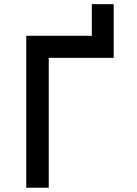

<svg xmlns="http://www.w3.org/2000/svg" viewBox="-20 -876 640 896"><path d="M102.5 -709H408.5V-856.5H510.5V-606H207.5V0H102.5Z"/></svg>

Font: JuliaMono SemiBold
Style: Regular
Weight: 600
Monospace: yes
Designer: cormullion
Foundry: corm
Version: Version 0.055; ttfautohint (v1.8.4)